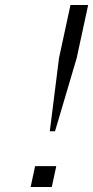

<svg xmlns="http://www.w3.org/2000/svg" viewBox="-20 -750 374 771"><path d="M288 -517 201 -223H180L217 -517L263 -730H334ZM103 1 121 -83H206L188 1Z"/></svg>

Font: Afta serif
Style: Italic
Weight: 400
Italic angle: -12°
Designer: parq.ink
Foundry: Oriol Esparraguera Font
Version: Version 1.000